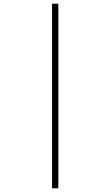

<svg xmlns="http://www.w3.org/2000/svg" viewBox="-20 -780 599 1040"><path d="M262 240V-760H296V240Z"/></svg>

Font: Noto Serif Hebrew ExtraLight
Style: Regular
Weight: 250
Version: Version 2.003